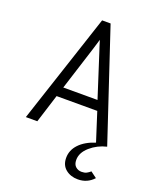

<svg xmlns="http://www.w3.org/2000/svg" viewBox="-168 -803 953 1149"><g transform="rotate(20 308.0 -228.0)"><path d="M359 146Q359 97 395 59Q431 21 496 0L438 -181H179L122 0H49L280 -700H334L567 0Q508 14 464 52.5Q420 91 420 137Q420 166 436 180Q452 194 474 194Q493 194 505.5 187.5Q518 181 529 171L568 200Q528 244 468 244Q422 244 390.5 218.5Q359 193 359 146ZM417 -243 327 -523 320 -544Q309 -577 307 -586Q305 -578 288 -523L199 -243Z"/></g></svg>

Font: Overpass Mono Light
Style: Regular
Weight: 300
Monospace: yes
Designer: Delve Withrington, Dave Bailey
Foundry: Delve Fonts
Version: Version 1.000;DELV;Overpass